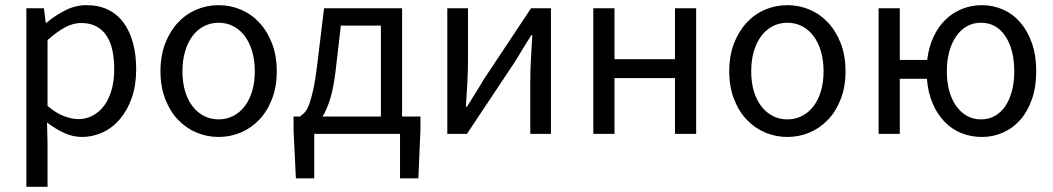

<svg xmlns="http://www.w3.org/2000/svg" viewBox="-20 -518 4076 743"><path d="M82 205V-486H150L157 -430H160Q193 -458 232.5 -478Q272 -498 315 -498Q362 -498 398 -480.5Q434 -463 458 -430.5Q482 -398 494.5 -352.5Q507 -307 507 -250Q507 -188 490 -139.5Q473 -91 444 -57Q415 -23 377 -5.5Q339 12 297 12Q263 12 229.5 -3Q196 -18 162 -44L164 41V205ZM283 -57Q313 -57 338.5 -70.5Q364 -84 382.5 -108.5Q401 -133 411.5 -169Q422 -205 422 -250Q422 -290 415 -323Q408 -356 392.5 -379.5Q377 -403 352.5 -416Q328 -429 294 -429Q263 -429 231.5 -412Q200 -395 164 -363V-108Q197 -80 228 -68.5Q259 -57 283 -57Z M826 12Q781 12 740.5 -5Q700 -22 669 -54.5Q638 -87 619.5 -134.5Q601 -182 601 -242Q601 -303 619.5 -350.5Q638 -398 669 -431Q700 -464 740.5 -481Q781 -498 826 -498Q871 -498 911.5 -481Q952 -464 983 -431Q1014 -398 1032.5 -350.5Q1051 -303 1051 -242Q1051 -182 1032.5 -134.5Q1014 -87 983 -54.5Q952 -22 911.5 -5Q871 12 826 12ZM826 -56Q857 -56 883 -69.5Q909 -83 927.5 -107.5Q946 -132 956 -166Q966 -200 966 -242Q966 -284 956 -318.5Q946 -353 927.5 -378Q909 -403 883 -416.5Q857 -430 826 -430Q795 -430 769 -416.5Q743 -403 724.5 -378Q706 -353 696 -318.5Q686 -284 686 -242Q686 -200 696 -166Q706 -132 724.5 -107.5Q743 -83 769 -69.5Q795 -56 826 -56Z M1196 0V172H1125L1116 -15V-67H1140Q1150 -73 1159.5 -83.5Q1169 -94 1177 -116Q1185 -138 1193 -175Q1201 -212 1208 -271L1234 -486H1536V-67H1607V-15L1599 172H1528V0ZM1280 -255Q1272 -183 1258.5 -138Q1245 -93 1228 -67H1454V-419H1299Z M1711 0V-486H1791V-284Q1791 -245 1788.5 -198.5Q1786 -152 1783 -105H1787Q1801 -128 1819.5 -157Q1838 -186 1851 -209L2035 -486H2112V0H2032V-202Q2032 -241 2034.5 -287.5Q2037 -334 2040 -382H2036Q2022 -359 2003.5 -329.5Q1985 -300 1972 -278L1787 0Z M2276 0V-486H2358V-289H2592V-486H2674V0H2592V-216H2358V0Z M3027 12Q2982 12 2941.5 -5Q2901 -22 2870 -54.5Q2839 -87 2820.5 -134.5Q2802 -182 2802 -242Q2802 -303 2820.5 -350.5Q2839 -398 2870 -431Q2901 -464 2941.5 -481Q2982 -498 3027 -498Q3072 -498 3112.5 -481Q3153 -464 3184 -431Q3215 -398 3233.5 -350.5Q3252 -303 3252 -242Q3252 -182 3233.5 -134.5Q3215 -87 3184 -54.5Q3153 -22 3112.5 -5Q3072 12 3027 12ZM3027 -56Q3058 -56 3084 -69.5Q3110 -83 3128.5 -107.5Q3147 -132 3157 -166Q3167 -200 3167 -242Q3167 -284 3157 -318.5Q3147 -353 3128.5 -378Q3110 -403 3084 -416.5Q3058 -430 3027 -430Q2996 -430 2970 -416.5Q2944 -403 2925.5 -378Q2907 -353 2897 -318.5Q2887 -284 2887 -242Q2887 -200 2897 -166Q2907 -132 2925.5 -107.5Q2944 -83 2970 -69.5Q2996 -56 3027 -56Z M3780 12Q3737 12 3700 -3Q3663 -18 3635 -47Q3607 -76 3589 -118Q3571 -160 3567 -213H3462V0H3380V-486H3462V-286H3568Q3574 -336 3592.5 -375.5Q3611 -415 3639 -442Q3667 -469 3703 -483.5Q3739 -498 3780 -498Q3823 -498 3861.5 -481Q3900 -464 3928.5 -431Q3957 -398 3973.5 -350.5Q3990 -303 3990 -242Q3990 -182 3973.5 -134.5Q3957 -87 3928.5 -54.5Q3900 -22 3861.5 -5Q3823 12 3780 12ZM3776 -56Q3806 -56 3830 -69.5Q3854 -83 3870.5 -107.5Q3887 -132 3896 -166Q3905 -200 3905 -242Q3905 -326 3870.5 -378Q3836 -430 3776 -430Q3746 -430 3722 -416.5Q3698 -403 3680.5 -378Q3663 -353 3653.5 -318.5Q3644 -284 3644 -242Q3644 -200 3653.5 -166Q3663 -132 3680.5 -107.5Q3698 -83 3722 -69.5Q3746 -56 3776 -56Z"/></svg>

Font: CV Source Sans
Style: Regular
Weight: 400
Designer: Paul D. Hunt
Foundry: Adobe Systems Incorporated
Version: Version 3.001